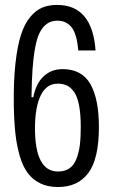

<svg xmlns="http://www.w3.org/2000/svg" viewBox="-20 -750 458 780"><path d="M215.8 9.8Q174.3 9.8 143.6 -5.1Q112.8 -20 92.8 -46.9Q72.8 -73.7 60.3 -116.2Q47.9 -158.7 42.5 -208Q37.1 -257.3 36.1 -323.2Q34.7 -418.9 42.5 -490.2Q50.3 -561.5 64.7 -606.9Q79.1 -652.3 102.1 -680.2Q125 -708 151.4 -719Q177.7 -730 211.9 -730Q355 -730 368.2 -544.9H297.9Q292.5 -611.3 271.2 -638.7Q250 -666 212.9 -666Q188 -666 170.2 -653.1Q152.3 -640.1 140.9 -616.7Q129.4 -593.3 122.3 -553.7Q115.2 -514.2 112.1 -467.5Q108.9 -420.9 107.9 -355H115.2Q126.5 -411.6 157.7 -440.4Q189 -469.2 233.9 -469.2Q312.5 -469.2 347.2 -408.4Q381.8 -347.7 381.8 -233.9Q381.8 -105 339.1 -47.6Q296.4 9.8 215.8 9.8ZM122.1 -229Q122.1 -53.2 215.8 -53.2Q243.2 -53.2 261.5 -65.7Q279.8 -78.1 289.8 -102.8Q299.8 -127.4 304 -158.4Q308.1 -189.5 308.1 -232.9Q308.1 -284.7 301.5 -320.3Q294.9 -356 282 -375Q269 -394 252.9 -402.1Q236.8 -410.2 214.8 -410.2Q168.5 -410.2 145.3 -362.1Q122.1 -314 122.1 -229Z"/></svg>

Font: Lumene Sans Condensed
Style: Regular
Weight: 400
Width: 3
Designer: Deni Anggara
Version: Version 1.003;Glyphs 3.1.2 (3151)